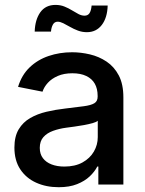

<svg xmlns="http://www.w3.org/2000/svg" viewBox="-20 -763 599 794"><path d="M222.7 11.2Q170.9 11.2 129.4 -7.6Q87.9 -26.4 63.7 -63Q39.6 -99.6 39.6 -152.8Q39.6 -198.7 57.4 -228.3Q75.2 -257.8 105 -274.9Q134.8 -292 172.1 -300.8Q209.5 -309.6 248.5 -314Q296.9 -319.8 326.4 -323.7Q356 -327.6 369.9 -335.9Q383.8 -344.2 383.8 -363.3V-366.2Q383.8 -396 372.1 -416.7Q360.4 -437.5 336.9 -448.7Q313.5 -460 279.3 -460Q244.6 -460 219.2 -449Q193.8 -438 178 -420.7Q162.1 -403.3 155.8 -383.8L54.7 -403.8Q69.8 -453.1 102.8 -484.6Q135.7 -516.1 181.2 -531.5Q226.6 -546.9 278.3 -546.9Q314.5 -546.9 351.8 -538.1Q389.2 -529.3 420.7 -508.3Q452.1 -487.3 471.2 -451.2Q490.2 -415 490.2 -360.4V0H386.7V-74.2H382.3Q371.6 -53.2 351.1 -33.7Q330.6 -14.2 298.8 -1.5Q267.1 11.2 222.7 11.2ZM246.1 -74.2Q290.5 -74.2 321.3 -91.3Q352.1 -108.4 368.2 -136.2Q384.3 -164.1 384.3 -195.8V-263.7Q378.9 -258.3 363.3 -253.9Q347.7 -249.5 327.6 -245.8Q307.6 -242.2 288.1 -239.5Q268.6 -236.8 253.9 -234.9Q224.6 -231 199.5 -221.9Q174.3 -212.9 159.4 -196Q144.5 -179.2 144.5 -151.4Q144.5 -126 157.5 -108.9Q170.4 -91.8 193.4 -83Q216.3 -74.2 246.1 -74.2ZM339.4 -629.9Q319.8 -629.9 302.2 -636.5Q284.7 -643.1 269.5 -651.9Q254.4 -660.6 241.5 -667Q228.5 -673.3 218.8 -673.3Q205.1 -673.3 198.5 -660.9Q191.9 -648.4 190.9 -632.3H123.5Q125 -681.6 146.7 -712.2Q168.5 -742.7 209.5 -742.7Q230 -742.7 246.8 -735.8Q263.7 -729 277.8 -720.2Q292 -711.4 304.7 -704.8Q317.4 -698.2 329.6 -698.2Q343.3 -698.2 350.1 -708.5Q356.9 -718.8 358.9 -740.2H425.3Q423.8 -689.5 400.9 -659.7Q377.9 -629.9 339.4 -629.9Z"/></svg>

Font: Inter 18pt Medium
Style: Regular
Weight: 500
Designer: Rasmus Andersson
Foundry: rsms
Version: Version 4.001;git-66647c0bb